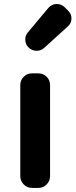

<svg xmlns="http://www.w3.org/2000/svg" viewBox="-20 -918 369 938"><path d="M136.7 0Q112.3 0 95.7 -17.1Q79.1 -34.2 79.1 -57.6V-502Q79.1 -526.4 95.7 -543Q112.3 -559.6 136.7 -559.6H167Q191.4 -559.6 208 -543Q224.6 -526.4 224.6 -502V-57.6Q224.6 -34.2 208 -17.1Q191.4 0 167 0ZM195.3 -683.6Q179.7 -669.9 159.2 -669.9Q158.2 -669.9 157.2 -669.9Q135.7 -670.9 120.1 -685.5Q103.5 -701.2 103.5 -725.6Q103.5 -745.1 116.2 -759.8L216.8 -879.9Q232.4 -897.5 254.9 -898.4Q256.8 -898.4 257.8 -898.4Q279.3 -898.4 294.9 -883.8L312.5 -866.2Q329.1 -850.6 329.1 -828.1Q329.1 -803.7 310.5 -788.1Z"/></svg>

Font: Gen Jyuu Gothic P Bold
Style: Bold
Weight: 700
Designer: [Source Han Sans]
Ryoko NISHIZUKA  (kana & ideographs); Paul D. Hunt (Latin, Greek & Cyrillic); Wenlong ZHANG  (bopomofo
Version: Version 1.002.20150607